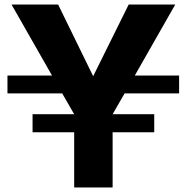

<svg xmlns="http://www.w3.org/2000/svg" viewBox="-20 -829 826 849"><path d="M772 -416H531L478 -324H662V-244H478V0H308V-244H124V-324H308L255 -416H13V-495H210L31 -809H237L392 -492L549 -809H755L576 -495H772Z"/></svg>

Font: Neutral Face
Style: Bold
Weight: 700
Designer: Vadym Aksieiev
Version: Version 1.039;Fontself Maker 3.5.7